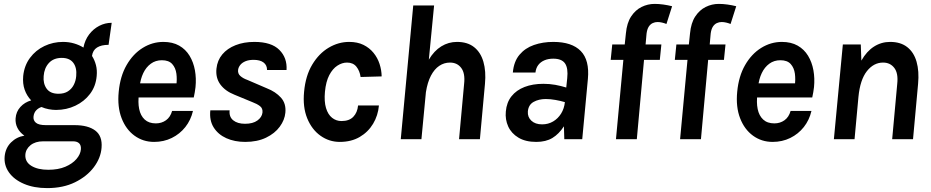

<svg xmlns="http://www.w3.org/2000/svg" viewBox="-20 -714 4775 985"><path d="M222 251Q154 251 103 229.2Q52 207.5 25.8 170.2Q-0.5 133 4 87Q8.5 44.5 36.8 16.5Q65 -11.5 105 -18Q81 -35 69.5 -57.8Q58 -80.5 60 -107Q62.5 -141 84.5 -165.2Q106.5 -189.5 140 -199Q117.5 -222.5 106.5 -253.8Q95.5 -285 99 -324Q104.5 -377.5 133.8 -417Q163 -456.5 207.8 -477.8Q252.5 -499 303 -499Q333.5 -499 360 -491.2Q386.5 -483.5 408 -470Q415.5 -508.5 437 -537Q458.5 -565.5 488.8 -581.2Q519 -597 553 -597L537 -484Q499.5 -484 477.8 -470.2Q456 -456.5 452 -427Q465.5 -406 472.2 -380.2Q479 -354.5 476 -324Q471.5 -271.5 442 -232.5Q412.5 -193.5 366.8 -171.8Q321 -150 267.5 -150Q249 -150 229.5 -153.8Q210 -157.5 193 -165Q178 -160.5 166.2 -148.5Q154.5 -136.5 152 -117Q149.5 -97 164 -84.5Q178.5 -72 216 -72H363Q432 -72 469 -44Q506 -16 501 44Q497 96.5 461.5 143.8Q426 191 365 221Q304 251 222 251ZM227.5 157Q278.5 157 315 141.5Q351.5 126 372.2 101.8Q393 77.5 395 52Q396.5 31.5 386 21.2Q375.5 11 355 11H201Q161 11 136.2 31.2Q111.5 51.5 110 81Q108.5 117 141.2 137Q174 157 227.5 157ZM280 -233Q309 -233 328.2 -245.2Q347.5 -257.5 358.2 -278.2Q369 -299 371 -324Q375 -366.5 356 -391.8Q337 -417 297 -417Q255 -417 231 -391Q207 -365 204 -324Q200.5 -285.5 219.2 -259.2Q238 -233 280 -233Z M770.5 14Q714 14 670 -18Q626 -50 603.8 -107.8Q581.5 -165.5 589 -243Q596.5 -323 629.5 -380.2Q662.5 -437.5 712 -468.2Q761.5 -499 818 -499Q865.5 -499 899 -480Q932.5 -461 952.5 -428Q972.5 -395 980 -353.5Q987.5 -312 983 -267Q981.5 -253.5 979.2 -240.5Q977 -227.5 974 -214H668.5L693 -232.5Q687 -189 694 -154.8Q701 -120.5 722.2 -100.8Q743.5 -81 779.5 -81Q809 -81 831.5 -97Q854 -113 863 -145H970Q959 -98 930.8 -62.2Q902.5 -26.5 861.2 -6.2Q820 14 770.5 14ZM696.5 -270.5 676.5 -286.5H908.5L884 -272Q889 -305.5 885 -335.8Q881 -366 863.5 -385.5Q846 -405 810.5 -405Q778 -405 753.8 -387.2Q729.5 -369.5 715 -339Q700.5 -308.5 696.5 -270.5Z M1238 14Q1183.5 14 1141.2 -5Q1099 -24 1076.2 -60.2Q1053.5 -96.5 1059 -148H1158Q1154.5 -114.5 1176.5 -96.8Q1198.5 -79 1237 -79Q1277.5 -79 1300.5 -95.8Q1323.5 -112.5 1326.5 -136Q1329 -158 1313.5 -169.8Q1298 -181.5 1275 -190L1183 -228Q1135 -247 1110.2 -281Q1085.5 -315 1090.5 -362Q1095 -404.5 1120.5 -435Q1146 -465.5 1188.5 -482.2Q1231 -499 1285 -499Q1372.5 -499 1413.2 -458Q1454 -417 1450 -355H1350Q1350 -380 1332 -393.5Q1314 -407 1281 -407Q1256.5 -407 1239.2 -399.8Q1222 -392.5 1212.8 -381Q1203.5 -369.5 1201.5 -356Q1199 -336.5 1213.2 -324Q1227.5 -311.5 1249 -304L1349 -261Q1394 -243.5 1421.2 -213.2Q1448.5 -183 1444 -136Q1440.5 -98.5 1415.2 -64Q1390 -29.5 1345 -7.8Q1300 14 1238 14Z M1723 14Q1668.5 14 1624 -17.8Q1579.5 -49.5 1556 -107.2Q1532.5 -165 1540 -243Q1547.5 -325.5 1581.8 -382.5Q1616 -439.5 1666 -469.2Q1716 -499 1771.5 -499Q1813.5 -499 1844.5 -483.8Q1875.5 -468.5 1896.2 -443Q1917 -417.5 1927.2 -386Q1937.5 -354.5 1938 -322L1830 -319Q1825.5 -350.5 1808.5 -371.8Q1791.5 -393 1760.5 -393Q1735 -393 1710.8 -377.2Q1686.5 -361.5 1669.2 -328.5Q1652 -295.5 1647 -243Q1642.5 -193 1652.5 -159.8Q1662.5 -126.5 1683.5 -109.8Q1704.5 -93 1732 -93Q1771.5 -93 1792.5 -114.8Q1813.5 -136.5 1817 -173H1924Q1919.5 -121.5 1894 -79Q1868.5 -36.5 1825.2 -11.2Q1782 14 1723 14Z M2036 0 2100 -686H2207L2180 -408Q2207 -453.5 2244 -476.2Q2281 -499 2324.5 -499Q2378.5 -499 2412.2 -472.2Q2446 -445.5 2460 -397Q2474 -348.5 2468 -284L2442 0H2335L2361 -284Q2367 -338 2346.2 -365.5Q2325.5 -393 2288.5 -393Q2258.5 -393 2233.5 -376.2Q2208.5 -359.5 2190.8 -325.8Q2173 -292 2165 -241L2142 0Z M2731 14Q2676 14 2639.8 -7.8Q2603.5 -29.5 2587.2 -65.2Q2571 -101 2575 -142Q2579 -188.5 2604 -220Q2629 -251.5 2671 -267.8Q2713 -284 2767.5 -284Q2799.5 -284 2828.5 -278.8Q2857.5 -273.5 2885 -265L2890 -313Q2895.5 -364 2878.8 -388.5Q2862 -413 2818.5 -413Q2792.5 -413 2772.8 -404.5Q2753 -396 2741.2 -380.2Q2729.5 -364.5 2727 -342H2611Q2616 -398.5 2645 -433Q2674 -467.5 2719.2 -483.2Q2764.5 -499 2818.5 -499Q2914 -499 2959.5 -452.2Q3005 -405.5 2996 -309L2967 0H2875Q2874 -16.5 2874 -33Q2874 -49.5 2873 -66Q2847.5 -26.5 2814 -6.2Q2780.5 14 2731 14ZM2761 -76Q2792.5 -76 2817.5 -90.8Q2842.5 -105.5 2858.5 -131.2Q2874.5 -157 2878 -190Q2856.5 -196.5 2830.2 -201.2Q2804 -206 2780.5 -206Q2744 -206 2717.5 -191.2Q2691 -176.5 2688 -142Q2686 -113.5 2706 -94.8Q2726 -76 2761 -76Z M3113 -407 3121 -486H3185L3191 -543Q3196 -596.5 3217.8 -629.5Q3239.5 -662.5 3271.2 -678.2Q3303 -694 3338.5 -694Q3359.5 -694 3383 -690.8Q3406.5 -687.5 3428 -682L3399 -591Q3388 -595.5 3376.2 -598.2Q3364.5 -601 3353 -601Q3340.5 -601 3328.5 -595.5Q3316.5 -590 3308.2 -577.2Q3300 -564.5 3297 -542L3292 -486H3373L3365 -407H3284L3247 0H3140L3178 -407Z M3442 -407 3450 -486H3514L3520 -543Q3525 -596.5 3546.8 -629.5Q3568.5 -662.5 3600.2 -678.2Q3632 -694 3667.5 -694Q3688.5 -694 3712 -690.8Q3735.5 -687.5 3757 -682L3728 -591Q3717 -595.5 3705.2 -598.2Q3693.5 -601 3682 -601Q3669.5 -601 3657.5 -595.5Q3645.5 -590 3637.2 -577.2Q3629 -564.5 3626 -542L3621 -486H3702L3694 -407H3613L3576 0H3469L3507 -407Z M3943.5 14Q3887 14 3843 -18Q3799 -50 3776.8 -107.8Q3754.5 -165.5 3762 -243Q3769.5 -323 3802.5 -380.2Q3835.5 -437.5 3885 -468.2Q3934.5 -499 3991 -499Q4038.5 -499 4072 -480Q4105.5 -461 4125.5 -428Q4145.5 -395 4153 -353.5Q4160.5 -312 4156 -267Q4154.5 -253.5 4152.2 -240.5Q4150 -227.5 4147 -214H3841.5L3866 -232.5Q3860 -189 3867 -154.8Q3874 -120.5 3895.2 -100.8Q3916.5 -81 3952.5 -81Q3982 -81 4004.5 -97Q4027 -113 4036 -145H4143Q4132 -98 4103.8 -62.2Q4075.5 -26.5 4034.2 -6.2Q3993 14 3943.5 14ZM3869.5 -270.5 3849.5 -286.5H4081.5L4057 -272Q4062 -305.5 4058 -335.8Q4054 -366 4036.5 -385.5Q4019 -405 3983.5 -405Q3951 -405 3926.8 -387.2Q3902.5 -369.5 3888 -339Q3873.5 -308.5 3869.5 -270.5Z M4258 0 4304 -486H4396L4399 -403Q4426 -451 4463.8 -475Q4501.5 -499 4546.5 -499Q4600.5 -499 4634.5 -472.2Q4668.5 -445.5 4682.2 -397.2Q4696 -349 4690 -284L4664 0H4557L4583 -284Q4589 -338 4568 -365.5Q4547 -393 4510.5 -393Q4462 -393 4427.2 -348.8Q4392.5 -304.5 4384 -217L4364 0Z"/></svg>

Font: Karla
Style: Bold Italic
Weight: 700
Italic angle: -8°
Designer: Jonathan Pinhorn
Version: Version 2.004;gftools[0.9.33]